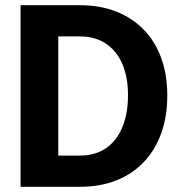

<svg xmlns="http://www.w3.org/2000/svg" viewBox="-20 -718 690 738"><path d="M59 0V-698H287Q365 -698 427 -673.5Q489 -649 533 -603.5Q577 -558 600 -494Q623 -430 623 -351Q623 -271 600 -206.5Q577 -142 533 -95.5Q489 -49 427 -24.5Q365 0 287 0ZM204 -120H287Q346 -120 387.5 -148.5Q429 -177 450.5 -229.5Q472 -282 472 -351Q472 -421 450.5 -471.5Q429 -522 387.5 -550Q346 -578 287 -578H204Z"/></svg>

Font: Azeret Mono Thin SemiBold
Style: Regular
Weight: 600
Version: Version 1.002